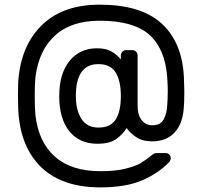

<svg xmlns="http://www.w3.org/2000/svg" viewBox="-20 -685 871 823"><path d="M57.1 -273.9Q57.1 -333 60.1 -357.9Q76.2 -500 165 -582.5Q253.9 -665 407.2 -665Q583 -665 671.4 -585.4Q759.8 -505.9 768.1 -357.9Q770 -312 770 -288.1Q770 -247.1 768.1 -227.1Q764.2 -155.3 728.5 -117.2Q692.9 -79.1 632.8 -79.1Q589.8 -79.1 563 -97.7Q536.1 -116.2 522.9 -136.2Q505.9 -108.4 477.5 -88.6Q449.2 -68.8 397 -68.8Q320.8 -68.8 277.3 -122.3Q233.9 -175.8 233.9 -272.9Q233.9 -369.1 277.8 -423.6Q321.8 -478 396 -478Q433.1 -478 456.5 -465.1Q480 -452.1 498 -430.2V-446.8Q498 -456.5 504.6 -463.4Q511.2 -470.2 521 -470.2H546.9Q556.6 -470.2 563.2 -463.6Q569.8 -457 569.8 -446.8V-232.9Q569.8 -191.9 587.4 -169.9Q605 -147.9 632.8 -147.9Q668.9 -147.9 682.4 -174.6Q695.8 -201.2 696.8 -233.9Q698.7 -257.8 699.2 -295.9Q699.2 -313 696.8 -353Q688 -475.1 620.6 -535.6Q553.2 -596.2 407.2 -596.2Q285.2 -596.2 215.6 -532.7Q146 -469.2 131.8 -353Q128.9 -328.1 128.9 -273.9Q128.9 -220.7 131.8 -191.9Q145 -75.7 215.6 -13.4Q286.1 48.8 410.2 48.8Q476.1 48.8 518.6 37.8Q561 26.9 579.1 16.4Q597.2 5.9 626 -16.1Q627.9 -18.1 635 -23.4Q642.1 -28.8 651.9 -28.8H689.9Q698.7 -28.8 705.3 -22.9Q711.9 -17.1 711.9 -6.8Q711.9 0 707 7.8Q660.2 57.6 589.6 87.9Q519 118.2 410.2 118.2Q252.9 118.2 164.1 38.6Q75.2 -41 60.1 -187Q57.1 -215.8 57.1 -273.9ZM305.2 -272.9Q305.2 -212.9 329.1 -175.5Q353 -138.2 401.9 -138.2Q454.1 -138.2 476.1 -173.1Q498 -208 498 -272.9Q498 -338.9 475.6 -374.5Q453.1 -410.2 401.9 -410.2Q304.7 -410.2 305.2 -272.9Z"/></svg>

Font: Rubik AZ
Style: Regular
Weight: 400
Designer: Hubert and Fischer
Foundry: Hubert & Fischer
Version: Version 2.000